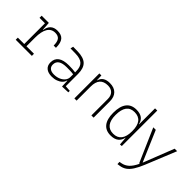

<svg xmlns="http://www.w3.org/2000/svg" viewBox="59 -1655 2812 2812"><g transform="rotate(45 1465.0 -248.5)"><path d="M229 -222.7V-43.9H384.8V0H50.8V-43.9H183.1V-473.6H70.3V-517.6H219.2L228 -384.8H232.9Q255.4 -527.3 390.6 -527.3Q474.6 -527.3 512.7 -481.4Q550.8 -435.5 550.8 -333H503.9Q503.9 -412.1 476.6 -447.3Q449.2 -482.4 388.7 -482.4Q308.1 -482.4 268.6 -414.8Q229 -347.2 229 -222.7Z M1014.6 4.9 1009.8 -109.4H1003.9Q996.6 -75.2 969 -48.3Q941.4 -21.5 898.9 -5.9Q856.4 9.8 804.7 9.8Q728 9.8 686.3 -25.4Q644.5 -60.5 644.5 -124Q644.5 -286.1 868.2 -286.1Q906.2 -286.1 941.2 -283.9Q976.1 -281.7 1003.4 -276.9V-297.9Q1003.4 -391.1 957.8 -432.9Q912.1 -474.6 810.5 -476.1L708 -477.5L717.8 -522.5L810.5 -521Q936.5 -519 993.4 -464.6Q1050.3 -410.2 1050.3 -291.5V-37.1L1139.6 -30.8V0ZM1003.4 -236.8Q972.7 -241.7 935.8 -242.7Q898.9 -243.7 865.7 -243.7Q691.4 -243.7 691.4 -127.4Q691.4 -83 721.2 -59.1Q751 -35.2 804.7 -35.2Q861.3 -35.2 906.2 -54.4Q951.2 -73.7 977.3 -106.7Q1003.4 -139.6 1003.4 -181.2Z M1618.2 0V-338.9Q1618.2 -407.7 1581.5 -445.1Q1544.9 -482.4 1479.5 -482.4Q1311.5 -482.4 1311.5 -293V0H1265.6V-517.6H1307.6L1311 -423.8H1315.4Q1343.8 -527.3 1475.1 -527.3Q1565.4 -527.3 1614.7 -477.5Q1664.1 -427.7 1664.1 -336.9V0Z M2022.9 9.8Q1921.4 9.8 1868.9 -57.1Q1816.4 -124 1816.4 -253.9Q1816.4 -388.7 1869.6 -458Q1922.9 -527.3 2025.9 -527.3Q2175.8 -527.3 2200.2 -401.4H2204.1V-732.4H2250V2.4L2214.4 4.9L2204.6 -122.1H2202.1Q2189.9 -61 2146.5 -25.6Q2103 9.8 2022.9 9.8ZM2204.1 -255.9V-261.2Q2204.1 -482.4 2031.7 -482.4Q1863.3 -482.4 1863.3 -253.9Q1863.3 -146.5 1906.2 -90.8Q1949.2 -35.2 2032.7 -35.2Q2117.2 -35.2 2160.6 -91.1Q2204.1 -147 2204.1 -255.9Z M2392.1 234.4 2390.1 189.9 2422.9 184.1Q2482.9 173.3 2529.5 131.8Q2576.2 90.3 2619.1 0H2608.4L2382.3 -517.6H2434.1L2636.7 -43.9H2638.7Q2644 -56.6 2649.4 -70.3L2824.7 -517.6H2876.5L2684.6 -45.9Q2646.5 47.4 2609.1 105Q2571.8 162.6 2529.8 191.4Q2487.8 220.2 2434.6 228Z"/></g></svg>

Font: Cascadia Code NF ExtraLight
Style: Regular
Weight: 200
Monospace: yes
Designer: Aaron Bell
Foundry: Saja Typeworks
Version: Version 2404.023; ttfautohint (v1.8.4)